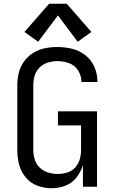

<svg xmlns="http://www.w3.org/2000/svg" viewBox="-20 -993 616 1021"><path d="M254 8Q292 8 327.5 -5.5Q363 -19 386.5 -49Q410 -79 421 -115V0H496V-401H288V-326H411V-195Q411 -170 404 -145.5Q397 -121 379.5 -102Q362 -83 337.5 -75.5Q313 -68 287 -68Q261 -68 236 -75.5Q211 -83 192 -101Q173 -119 165 -144Q157 -169 157 -195V-540Q157 -566 164.5 -591Q172 -616 191 -634.5Q210 -653 235 -660.5Q260 -668 285 -668Q317 -668 347.5 -657Q378 -646 395.5 -618Q413 -590 413 -559V-557H498V-560Q498 -600 482 -637Q466 -674 434.5 -699Q403 -724 364 -733.5Q325 -743 285 -743Q252 -743 219 -736.5Q186 -730 157 -712Q128 -694 108 -666.5Q88 -639 80 -606.5Q72 -574 72 -540V-195Q72 -156 81.5 -118.5Q91 -81 116.5 -50Q142 -19 179 -5.5Q216 8 254 8ZM183 -771 288 -911 393 -771 466 -823 335 -973H241L110 -823Z"/></svg>

Font: Iosevka Sparkle
Style: Regular
Weight: 400
Designer: Belleve Invis
Foundry: Belleve Invis
Version: Version 4.5.0; ttfautohint (v1.8.3)